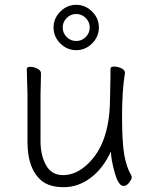

<svg xmlns="http://www.w3.org/2000/svg" viewBox="-20 -760 630 796"><path d="M390 -646Q390 -608 362 -580Q334 -552 296 -552Q258 -552 230 -580Q202 -608 202 -646Q202 -684 230 -712Q258 -740 296 -740Q334 -740 362 -712Q390 -684 390 -646ZM352 -646Q352 -669 335.5 -685.5Q319 -702 296 -702Q273 -702 256.5 -685.5Q240 -669 240 -646Q240 -623 256.5 -606.5Q273 -590 296 -590Q319 -590 335.5 -606.5Q352 -623 352 -646ZM150 -456 148 -368V-175Q148 -116 171 -75Q194 -34 241 -34Q288 -34 330 -68Q433 -151 436 -342Q438 -418 438 -442V-475Q438 -484 453 -484Q468 -484 483 -477Q498 -470 498 -459V-457Q486 -385 486 -277Q486 -169 495.5 -116.5Q505 -64 524 -34Q526 -30 526 -23.5Q526 -17 515.5 -3Q505 11 492 11Q471 11 455.5 -44.5Q440 -100 440 -132Q407 -61 355.5 -22.5Q304 16 244.5 16Q185 16 152 -11Q94 -60 94 -171V-368L91 -474Q91 -483 105.5 -483Q120 -483 135 -475.5Q150 -468 150 -456Z"/></svg>

Font: LXGW WenKai Lite Light
Style: Regular
Weight: 300
Designer: LXGW / Fontworks Inc.
Foundry: LXGW / Fontworks Inc.
Version: Version 1.511; March 25, 2025